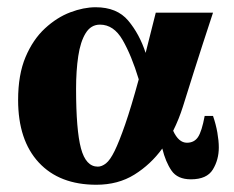

<svg xmlns="http://www.w3.org/2000/svg" viewBox="-20 -495 645 530"><path d="M507 0Q470 0 453.5 -24Q437 -48 428 -85Q396 -41 351 -13Q306 15 246 15Q144 15 87 -46.5Q30 -108 30 -219Q30 -289 50.5 -337.5Q71 -386 104 -416.5Q137 -447 174 -461Q211 -475 244 -475Q303 -475 334 -438Q365 -401 382 -349Q395 -399 410 -460H568Q538 -369 515.5 -298Q493 -227 485 -201Q474 -166 458 -134Q473 -101 496 -101Q516 -101 526.5 -116.5Q537 -132 545 -175H568Q576 -152 580 -129Q584 -106 584 -88Q584 -54 567.5 -27Q551 0 507 0ZM190 -250Q190 -136 203.5 -85.5Q217 -35 250 -35Q261 -35 272.5 -44Q284 -53 296.5 -78.5Q309 -104 325.5 -151.5Q342 -199 363 -276Q343 -342 318.5 -384.5Q294 -427 256 -427Q231 -427 216.5 -403.5Q202 -380 196 -340Q190 -300 190 -250Z"/></svg>

Font: Bona Nova
Style: Bold
Weight: 700
Designer: Mateusz Machalski
Foundry: Capitalics
Version: Version 4.001; ttfautohint (v1.8.3)